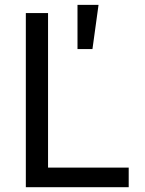

<svg xmlns="http://www.w3.org/2000/svg" viewBox="-20 -782 605 802"><path d="M87.9 0V-727.5H180.7V-82H517.6V0ZM303.7 -577.1V-761.7H391.6L366.2 -577.1Z"/></svg>

Font: Inter Variable LoSnoCo
Style: Regular
Weight: 400
Designer: Rasmus Andersson
Foundry: rsms
Version: Version 4.000;git-a52131595; featfreeze: case,dlig,ss01,ss02